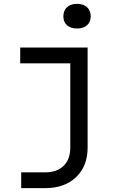

<svg xmlns="http://www.w3.org/2000/svg" viewBox="-20 -797 640 997"><path d="M90 180V98H214Q276 98 310.5 64Q345 30 345 -31V-468H85V-550H435V-31Q435 66 375 123Q315 180 214 180ZM380 -649Q347 -649 328 -666Q309 -683 309 -712Q309 -742 328 -759.5Q347 -777 380 -777Q413 -777 432 -759.5Q451 -742 451 -712Q451 -683 432 -666Q413 -649 380 -649Z"/></svg>

Font: JetBrains Mono NL
Style: Regular
Weight: 400
Monospace: yes
Designer: Philipp Nurullin, Konstantin Bulenkov
Foundry: JetBrains
Version: Version 2.305; ttfautohint (v1.8.4.7-5d5b)